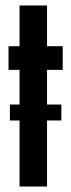

<svg xmlns="http://www.w3.org/2000/svg" viewBox="-20 -678 258 698"><path d="M208 -424H151V-298H203V-240H151V0H51V-240H16V-298H51V-424H11V-510H51V-658H151V-510H208Z"/></svg>

Font: Saira Ultra Condensed
Style: Bold
Weight: 700
Width: 1
Designer: Hector Gatti with collaboration of the Omnibus-Type team
Foundry: Omnibus-Type
Version: Version 1.001; ttfautohint (v1.8)